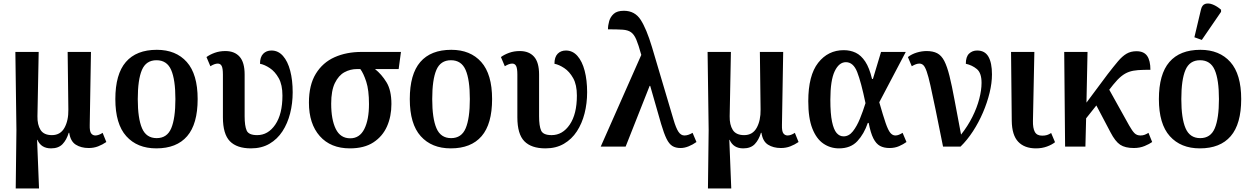

<svg xmlns="http://www.w3.org/2000/svg" viewBox="-20 -830 7094 1087"><path d="M69 237 73 -94 67 -536H199L192 -172Q191 -124 209.5 -94.5Q228 -65 274 -65Q322 -65 345 -106.5Q368 -148 367 -210L363 -536H495L488 -122Q487 -87 496 -75Q505 -63 520 -63Q529 -63 540 -67Q551 -71 561 -78L582 -26Q560 -11 535.5 -1.5Q511 8 482 8Q439 8 409 -11Q379 -30 372 -78H369Q357 -38 334 -14Q311 10 269 10Q213 10 192 -38H190L201 237Z M865 10Q757 10 695 -59Q633 -128 633 -269Q633 -410 692.5 -479Q752 -548 868 -548Q976 -548 1037.5 -479Q1099 -410 1099 -269Q1099 -128 1039.5 -59Q980 10 865 10ZM867 -48Q926 -48 949.5 -104Q973 -160 973 -269Q973 -379 949 -434Q925 -489 866 -489Q807 -489 783.5 -434Q760 -379 760 -269Q760 -160 784 -104Q808 -48 867 -48Z M1401 10Q1321 10 1281.5 -30.5Q1242 -71 1242 -166V-408Q1242 -443 1235 -456.5Q1228 -470 1213 -470Q1195 -470 1171 -455L1149 -507Q1168 -521 1195.5 -531Q1223 -541 1256 -541Q1308 -541 1336.5 -509Q1365 -477 1365 -408V-172Q1365 -117 1376.5 -91Q1388 -65 1436 -65Q1498 -65 1538.5 -124.5Q1579 -184 1579 -289Q1579 -350 1558 -387.5Q1537 -425 1507.5 -444.5Q1478 -464 1452 -469Q1452 -507 1470 -525.5Q1488 -544 1517 -544Q1555 -544 1582 -513.5Q1609 -483 1623 -429.5Q1637 -376 1637 -308Q1637 -245 1622.5 -188Q1608 -131 1579 -86.5Q1550 -42 1505.5 -16Q1461 10 1401 10Z M1961 10Q1852 10 1790.5 -59.5Q1729 -129 1729 -249Q1729 -349 1768 -412.5Q1807 -476 1874 -506Q1941 -536 2027 -536H2250L2237 -439H2103Q2140 -410 2168 -364.5Q2196 -319 2196 -241Q2196 -171 2171 -114.5Q2146 -58 2094 -24Q2042 10 1961 10ZM1963 -47Q2016 -47 2042.5 -99.5Q2069 -152 2069 -241Q2069 -320 2053.5 -367.5Q2038 -415 2020 -439H2001Q1963 -439 1930 -421Q1897 -403 1876 -360Q1855 -317 1855 -243Q1855 -153 1881 -100Q1907 -47 1963 -47Z M2532 10Q2424 10 2362 -59Q2300 -128 2300 -269Q2300 -410 2359.5 -479Q2419 -548 2535 -548Q2643 -548 2704.5 -479Q2766 -410 2766 -269Q2766 -128 2706.5 -59Q2647 10 2532 10ZM2534 -48Q2593 -48 2616.5 -104Q2640 -160 2640 -269Q2640 -379 2616 -434Q2592 -489 2533 -489Q2474 -489 2450.5 -434Q2427 -379 2427 -269Q2427 -160 2451 -104Q2475 -48 2534 -48Z M3068 10Q2988 10 2948.5 -30.5Q2909 -71 2909 -166V-408Q2909 -443 2902 -456.5Q2895 -470 2880 -470Q2862 -470 2838 -455L2816 -507Q2835 -521 2862.5 -531Q2890 -541 2923 -541Q2975 -541 3003.5 -509Q3032 -477 3032 -408V-172Q3032 -117 3043.5 -91Q3055 -65 3103 -65Q3165 -65 3205.5 -124.5Q3246 -184 3246 -289Q3246 -350 3225 -387.5Q3204 -425 3174.5 -444.5Q3145 -464 3119 -469Q3119 -507 3137 -525.5Q3155 -544 3184 -544Q3222 -544 3249 -513.5Q3276 -483 3290 -429.5Q3304 -376 3304 -308Q3304 -245 3289.5 -188Q3275 -131 3246 -86.5Q3217 -42 3172.5 -16Q3128 10 3068 10Z M3381 0 3611 -520 3610 -521Q3595 -576 3582.5 -605.5Q3570 -635 3552.5 -647.5Q3535 -660 3504.5 -662Q3474 -664 3422 -664Q3422 -687 3429 -711Q3436 -735 3455 -752Q3474 -769 3512 -769Q3574 -769 3607 -718Q3640 -667 3671 -564L3793 -153Q3807 -105 3821 -84Q3835 -63 3855 -63Q3876 -63 3901 -78L3923 -26Q3902 -11 3878.5 -1.5Q3855 8 3833 8Q3805 8 3786.5 -3.5Q3768 -15 3753.5 -44.5Q3739 -74 3723 -128L3661 -344H3658L3522 0Z M3988 237 3992 -94 3986 -536H4118L4111 -172Q4110 -124 4128.5 -94.5Q4147 -65 4193 -65Q4241 -65 4264 -106.5Q4287 -148 4286 -210L4282 -536H4414L4407 -122Q4406 -87 4415 -75Q4424 -63 4439 -63Q4448 -63 4459 -67Q4470 -71 4480 -78L4501 -26Q4479 -11 4454.5 -1.5Q4430 8 4401 8Q4358 8 4328 -11Q4298 -30 4291 -78H4288Q4276 -38 4253 -14Q4230 10 4188 10Q4132 10 4111 -38H4109L4120 237Z M4730 10Q4681 10 4641.5 -17Q4602 -44 4579 -102.5Q4556 -161 4556 -257Q4556 -403 4612 -474.5Q4668 -546 4757 -546Q4794 -546 4824.5 -531.5Q4855 -517 4878.5 -481.5Q4902 -446 4917 -383H4922L4968 -536H5108L4958 -251Q4980 -174 4994 -133.5Q5008 -93 5020.5 -78Q5033 -63 5049 -63Q5059 -63 5069 -67Q5079 -71 5090 -78L5112 -26Q5094 -13 5070 -2.5Q5046 8 5016 8Q4984 8 4962 -4Q4940 -16 4924.5 -46.5Q4909 -77 4898 -134H4893Q4872 -72 4834 -31Q4796 10 4730 10ZM4756 -58Q4786 -58 4808.5 -86.5Q4831 -115 4848.5 -158Q4866 -201 4880 -246Q4855 -366 4833 -422Q4811 -478 4769 -478Q4730 -478 4705.5 -426.5Q4681 -375 4681 -265Q4681 -186 4690.5 -141Q4700 -96 4716.5 -77Q4733 -58 4756 -58Z M5319 0Q5294 -126 5276.5 -210.5Q5259 -295 5247.5 -346.5Q5236 -398 5226.5 -425Q5217 -452 5207.5 -461Q5198 -470 5185 -470Q5167 -470 5142 -455L5120 -507Q5142 -524 5170.5 -532.5Q5199 -541 5226 -541Q5262 -541 5286 -528.5Q5310 -516 5326 -485Q5342 -454 5355.5 -400Q5369 -346 5384 -264.5Q5399 -183 5421 -68Q5459 -116 5485 -168Q5511 -220 5524 -270Q5537 -320 5537 -361Q5537 -417 5510.5 -439Q5484 -461 5448 -469Q5448 -509 5466.5 -526.5Q5485 -544 5512 -544Q5556 -544 5576 -509Q5596 -474 5596 -409Q5596 -360 5582.5 -304.5Q5569 -249 5545 -193Q5521 -137 5488.5 -87Q5456 -37 5418 0Z M5845 10Q5780 10 5744.5 -27.5Q5709 -65 5708 -146L5704 -536H5836L5828 -146Q5827 -105 5838.5 -83.5Q5850 -62 5880 -62Q5896 -62 5907.5 -65.5Q5919 -69 5931 -77L5953 -25Q5936 -11 5907.5 -0.5Q5879 10 5845 10Z M6010 0 6005 -536H6137L6131 -249L6251 -410Q6285 -454 6309.5 -483Q6334 -512 6358 -526Q6382 -540 6414 -540Q6456 -540 6474.5 -513.5Q6493 -487 6493 -435Q6452 -435 6423 -433Q6394 -431 6371.5 -423Q6349 -415 6328 -398Q6307 -381 6282 -350L6260 -322L6373 -119Q6390 -89 6403 -76Q6416 -63 6437 -63Q6450 -63 6460.5 -67Q6471 -71 6482 -78L6503 -26Q6488 -15 6460.5 -3.5Q6433 8 6399 8Q6350 8 6322 -10.5Q6294 -29 6267 -81L6187 -233L6129 -160L6125 0Z M6773 10Q6665 10 6603 -59Q6541 -128 6541 -269Q6541 -410 6600.5 -479Q6660 -548 6776 -548Q6884 -548 6945.5 -479Q7007 -410 7007 -269Q7007 -128 6947.5 -59Q6888 10 6773 10ZM6775 -48Q6834 -48 6857.5 -104Q6881 -160 6881 -269Q6881 -379 6857 -434Q6833 -489 6774 -489Q6715 -489 6691.5 -434Q6668 -379 6668 -269Q6668 -160 6692 -104Q6716 -48 6775 -48ZM6784 -604 6742 -619 6779 -775Q6785 -802 6803.5 -808Q6822 -814 6846 -804.5Q6870 -795 6893 -775V-763Z"/></svg>

Font: Noto Serif SemiCondensed SemiBold
Style: Regular
Weight: 600
Width: 4
Designer: Monotype Design Team
Foundry: Monotype Imaging Inc.
Version: Version 2.013; ttfautohint (v1.8.4.7-5d5b)